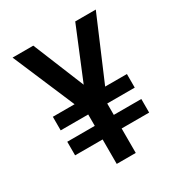

<svg xmlns="http://www.w3.org/2000/svg" viewBox="-172 -857 921 979"><g transform="rotate(-30 288.0 -367.5)"><path d="M232 0H344V-144H506V-224H344V-290V-291H506V-371H378L533 -735H412L288 -434L165 -735H43L198 -371H70V-291H232V-290V-224H70V-144H232Z"/></g></svg>

Font: Iosevka Sparkle Semibold
Style: Regular
Weight: 600
Designer: Belleve Invis
Foundry: Belleve Invis
Version: Version 4.5.0; ttfautohint (v1.8.3)